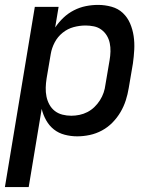

<svg xmlns="http://www.w3.org/2000/svg" viewBox="-27 -548 647 783"><path d="M-7 215 115 -520H212L198 -436Q213 -458 232 -476Q251 -494 274.5 -506Q298 -518 323 -523Q348 -528 373 -528Q401 -528 428 -520.5Q455 -513 474 -495Q493 -477 503.5 -452.5Q514 -428 518 -401Q522 -374 520.5 -345.5Q519 -317 515 -289L498 -189Q494 -164 486 -139Q478 -114 464.5 -91Q451 -68 432 -48.5Q413 -29 389 -16Q365 -3 339 2.5Q313 8 288 8Q262 8 237 1.5Q212 -5 193 -20Q174 -35 161.5 -57Q149 -79 143 -104L90 215ZM264 -76Q280 -76 297 -79.5Q314 -83 329.5 -91Q345 -99 358 -111.5Q371 -124 380.5 -139Q390 -154 395.5 -170Q401 -186 403 -203L420 -303Q423 -320 423.5 -338Q424 -356 420.5 -372.5Q417 -389 408.5 -403Q400 -417 386.5 -427Q373 -437 356 -440.5Q339 -444 322 -444Q298 -444 273.5 -437.5Q249 -431 228.5 -414.5Q208 -398 196 -375Q184 -352 180 -328L163 -228Q160 -209 159.5 -190.5Q159 -172 162.5 -154.5Q166 -137 174.5 -121.5Q183 -106 196.5 -95.5Q210 -85 227.5 -80.5Q245 -76 264 -76Z"/></svg>

Font: Iosevka Custom Medium Oblique
Style: Regular
Weight: 500
Italic angle: -9°
Designer: Belleve Invis
Foundry: Belleve Invis
Version: Version 27.0.1